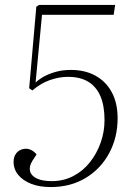

<svg xmlns="http://www.w3.org/2000/svg" viewBox="-20 -743 530 777"><path d="M403 -257Q403 -315 386.5 -353.5Q370 -392 337.5 -412Q305 -432 255 -432Q219 -432 182 -419Q145 -406 111 -377L98 -386L127 -716L138 -723H446L440 -683H150L124 -409Q140 -424 161 -435Q182 -446 208.5 -453Q235 -460 267 -460Q325 -460 367.5 -436Q410 -412 433 -368.5Q456 -325 456 -264Q456 -187 422 -123.5Q388 -60 327 -23Q266 14 185 14Q140 14 106.5 1Q73 -12 54 -35Q35 -58 35 -88Q35 -105 42 -117Q49 -129 60.5 -135Q72 -141 85 -141Q97 -141 108 -135Q119 -129 128 -118L111 -92Q97 -69 101.5 -50.5Q106 -32 128.5 -21Q151 -10 190 -10Q237 -10 276.5 -30.5Q316 -51 344 -86.5Q372 -122 387.5 -166Q403 -210 403 -257Z"/></svg>

Font: Literata 60pt ExtraLight
Style: Italic
Weight: 250
Italic angle: -2°
Designer: Latin by Veronika Burian and Jose Scaglione. Greek by Irene Vlachou. Cyrillic by Vera Evstafieva
Foundry: TypeTogether
Version: Version 3.103;gftools[0.9.29]